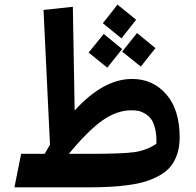

<svg xmlns="http://www.w3.org/2000/svg" viewBox="-20 -805 842 825"><path d="M564.9 -720.2 502 -640.1 421.9 -705.1 484.9 -785.2ZM547.9 -465.8Q636.2 -465.8 694.1 -400.1Q752 -334.5 752 -213.9Q752 -174.3 741.5 -143.1Q731 -111.8 712.9 -89.6Q694.8 -67.4 666 -51.3Q637.2 -35.2 605.7 -25.4Q574.2 -15.6 531.2 -9.8Q488.3 -3.9 447 -2Q405.8 0 353 0H42L70.8 -144H171.9L194.8 -183.1L167 -762.2L293 -775.9L300.8 -330.1Q423.8 -465.8 547.9 -465.8ZM585 -519 504.9 -583 568.8 -663.1 647.9 -598.1ZM504.9 -594.2 440.9 -514.2 360.8 -579.1 425.8 -659.2ZM651.9 -187Q653.3 -223.1 647 -250.2Q640.6 -277.3 630.1 -292.2Q619.6 -307.1 604 -316.4Q588.4 -325.7 574.5 -328.4Q560.5 -331.1 544.9 -331.1Q482.4 -331.1 420.7 -287.8Q358.9 -244.6 275.9 -144H368.2Q502 -144 554.7 -150.9Q607.4 -157.7 651.9 -187Z"/></svg>

Font: FiraGO SemiBold
Style: Italic
Weight: 600
Italic angle: -8°
Designer: bBox Type GmbH
Foundry: bBox Type GmbH
Version: Version 1.001;PS 001.001;hotconv 1.0.88;makeotf.lib2.5.64775